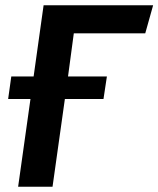

<svg xmlns="http://www.w3.org/2000/svg" viewBox="-20 -711 603 731"><path d="M261 -584 239 -420H387L374 -334H227L180 0H49L96 -334H11L23 -420H108L146 -691H563L533 -584Z"/></svg>

Font: FiraGO Medium
Style: Italic
Weight: 500
Italic angle: -8°
Designer: bBox Type GmbH
Foundry: bBox Type GmbH
Version: Version 1.001